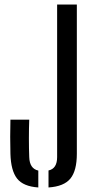

<svg xmlns="http://www.w3.org/2000/svg" viewBox="-20 -820 400 847"><path d="M194 7V-68Q232 -76 232 -127V-800H319V-141.5Q319 -67.5 290.8 -32.5Q262.5 2.5 194 7ZM149 7Q82.5 2.5 55.2 -32.5Q28 -67.5 26 -141.5Q24 -216.5 26 -292H109Q107.5 -254.5 107.5 -209.5Q107.5 -164.5 109 -127Q110.5 -76 149 -67.5Z"/></svg>

Font: Big Shoulders Stencil Display SemiBold
Style: Regular
Weight: 600
Designer: Patric King
Foundry: XO Type Co
Version: Version 1.000